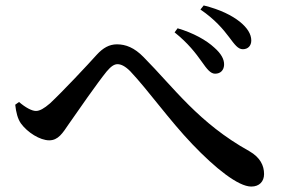

<svg xmlns="http://www.w3.org/2000/svg" viewBox="-20 -738 1040 706"><path d="M722 -511C741 -484 754 -467 771 -467C791 -467 803 -480 804 -499C805 -520 793 -541 768 -563C739 -590 691 -617 633 -634L622 -619C672 -579 700 -542 722 -511ZM822 -602C843 -574 855 -557 873 -557C892 -557 904 -570 904 -589C904 -613 889 -636 862 -658C833 -681 790 -703 729 -718L717 -703C770 -667 801 -630 822 -602ZM36 -353C39 -325 45 -301 57 -284C81 -251 127 -222 161 -222C194 -222 210 -248 233 -282C267 -331 338 -433 372 -475C388 -494 400 -502 412 -502C425 -502 440 -495 459 -476C525 -406 602 -297 687 -208C772 -119 856 -52 904 -52C934 -52 951 -71 951 -98C951 -129 937 -159 897 -182C710 -286 620 -415 508 -528C474 -563 442 -575 410 -575C382 -575 359 -562 336 -537C302 -499 212 -403 164 -358C142 -339 126 -330 112 -330C97 -330 73 -343 50 -363Z"/></svg>

Font: Noto Serif SC SemiBold
Style: Regular
Weight: 600
Designer: Ryoko NISHIZUKA 西塚涼子 (kana & ideographs); Frank Grießhammer (Latin, Greek & Cyrillic); Wenlong ZHANG 张文龙 (bopomofo); San
Foundry: Adobe
Version: Version 2.001;hotconv 1.1.0;makeotfexe 2.6.0